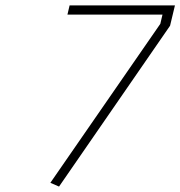

<svg xmlns="http://www.w3.org/2000/svg" viewBox="-20 -680 666 709"><path d="M166 -5 572 -592 580 -626H229L237 -660H626L608 -585L198 9Z"/></svg>

Font: Cairo ExtraLight
Style: Italic
Weight: 275
Italic angle: -13°
Designer: Mohamed Gaber, Accademia di Belle Arti di Urbino and others
Foundry: Kief Type Foundry, Accademia di Belle Arti di Urbino and others
Version: Version 3.011